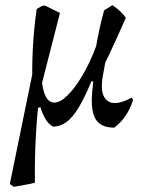

<svg xmlns="http://www.w3.org/2000/svg" viewBox="-20 -483 558 743"><path d="M185 7Q169 -2 157.5 -20Q146 -38 136 -69L95 -50L141 -179Q149 -86 190 -86Q213 -86 241.5 -114Q270 -142 299 -191Q328 -240 352 -304Q359 -344 367 -379.5Q375 -415 383 -443L415 -463Q434 -450 446 -438.5Q458 -427 467 -414Q426 -321 398 -262.5Q370 -204 347 -165L334 -169Q308 -106 284.5 -67Q261 -28 237 -10.5Q213 7 185 7ZM33 240 18 229 119 -264 106 -139Q103 -217 107 -294.5Q111 -372 122 -448L144 -461H155L212 -433L134 -128Q124 -48 119 39Q114 126 115 224Q101 228 78 232Q55 236 33 240ZM422 11Q370 11 350 -22Q330 -55 337 -129L351 -268L393 -271L378 -190Q365 -117 395 -93.5Q425 -70 489 -105L495 -97Q474 -28 422 11Z"/></svg>

Font: Alegreya
Style: Italic
Weight: 400
Italic angle: -7°
Designer: Juan Pablo del Peral
Foundry: Huerta Tipografica
Version: Version 2.009